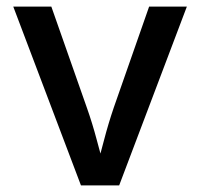

<svg xmlns="http://www.w3.org/2000/svg" viewBox="-20 -559 604 579"><path d="M224.1 0 20 -539.1H134.8L241.7 -234.9Q258.8 -186.5 271.7 -137.5Q284.7 -88.4 297.9 -40.5H267.6Q281.2 -88.4 293.9 -137.2Q306.6 -186 323.2 -234.9L429.7 -539.1H543.5L339.4 0Z"/></svg>

Font: Inter 18pt Medium
Style: Regular
Weight: 500
Designer: Rasmus Andersson
Foundry: rsms
Version: Version 4.001;git-66647c0bb